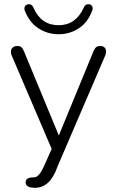

<svg xmlns="http://www.w3.org/2000/svg" viewBox="-20 -711 557 914"><path d="M143 133Q155 133 167 118.5Q179 104 192 74L197 63L226 -2L36 -446Q32 -454 32 -464Q32 -477 40 -484.5Q48 -492 63 -492Q75 -492 82 -486Q89 -480 94 -467L260 -66L425 -467Q431 -481 438 -486.5Q445 -492 458 -492Q471 -492 478 -484.5Q485 -477 485 -465Q485 -459 481 -447L255 79L252 87Q217 183 147 183Q102 183 102 158Q102 143 113 138Q124 133 143 133ZM99 -658Q96 -664 96 -670Q96 -684 110 -690L118 -691Q133 -691 140 -673Q176 -591 259 -591Q340 -591 378 -673Q385 -691 400 -691Q410 -691 415.5 -685.5Q421 -680 421 -671Q421 -666 418 -658Q397 -603 354 -575.5Q311 -548 259 -548Q207 -548 164 -575.5Q121 -603 99 -658Z"/></svg>

Font: SN Pro Light
Style: Regular
Weight: 300
Designer: Tobias Whetton
Foundry: Supernotes
Version: Version 1.002